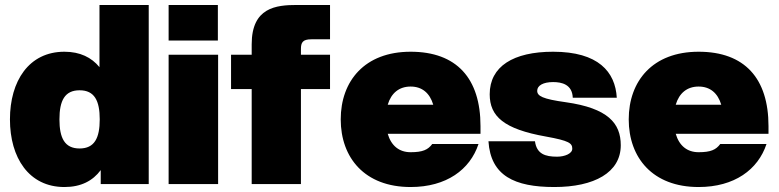

<svg xmlns="http://www.w3.org/2000/svg" viewBox="-20 -740 3131 772"><path d="M578 0V-720H380V-470C348 -509 302 -532 239 -532C96 -532 20 -414 20 -260C20 -106 96 12 239 12C306 12 353 -13 385 -56V0ZM219 -260C219 -335 240 -377 300 -377C360 -377 381 -335 381 -260C381 -185 360 -143 300 -143C240 -143 219 -185 219 -260Z M658 0H857V-520H658ZM658 -577H856V-720H658Z M992 -562V-520H909V-382H992V0H1190V-382H1307V-520H1190V-543C1190 -569 1197 -582 1232 -582H1307V-720H1174C1090 -720 992 -710 992 -562Z M1631 12C1775 12 1870 -58 1904 -161H1718C1701 -138 1680 -128 1631 -128C1585 -128 1553 -154 1539 -202H1912V-233C1912 -425 1816 -532 1631 -532C1446 -532 1350 -414 1350 -260C1350 -106 1446 12 1631 12ZM1539 -319C1553 -366 1585 -392 1631 -392C1677 -392 1708 -366 1722 -319Z M2209 12C2369 12 2476 -46 2476 -156C2476 -245 2424 -305 2255 -329C2161 -342 2140 -354 2140 -375C2140 -396 2164 -410 2204 -410C2238 -410 2281 -401 2283 -347H2460C2454 -451 2386 -532 2204 -532C2044 -532 1949 -473 1949 -361C1949 -272 2006 -221 2175 -191C2269 -174 2281 -164 2281 -142C2281 -122 2250 -110 2220 -110C2172 -110 2138 -121 2131 -172H1944C1953 -33 2049 12 2209 12Z M2789 12C2933 12 3028 -58 3062 -161H2876C2859 -138 2838 -128 2789 -128C2743 -128 2711 -154 2697 -202H3070V-233C3070 -425 2974 -532 2789 -532C2604 -532 2508 -414 2508 -260C2508 -106 2604 12 2789 12ZM2697 -319C2711 -366 2743 -392 2789 -392C2835 -392 2866 -366 2880 -319Z"/></svg>

Font: Aspekta 950
Style: Regular
Weight: 950
Designer: Ivo Dolenc
Version: Version 2.000